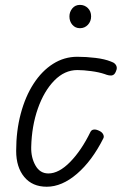

<svg xmlns="http://www.w3.org/2000/svg" viewBox="-20 -736 486 766"><path d="M166.5 9Q109 9 76.8 -30Q44.5 -69 44.5 -134Q44.5 -214 62.8 -282.5Q81 -351 114 -402Q147 -453 191.5 -481.2Q236 -509.5 288.5 -509.5Q324 -509.5 361 -505Q398 -500.5 422.5 -490.5Q433.5 -487 439.2 -480.8Q445 -474.5 445.8 -466.8Q446.5 -459 442 -450Q436.5 -436.5 425.8 -435Q415 -433.5 397.5 -440.5Q375.5 -448 344.5 -452.2Q313.5 -456.5 288.5 -456.5Q237.5 -456.5 196.5 -414.5Q155.5 -372.5 131 -302.8Q106.5 -233 104.5 -149Q103.5 -107.5 121.5 -75.8Q139.5 -44 173 -44Q215 -44 260 -90Q305 -136 341 -210Q345.5 -218.5 355.2 -219.2Q365 -220 378 -213Q388 -208 392 -199.2Q396 -190.5 392 -183.5Q347 -94 287 -42.5Q227 9 166.5 9ZM299 -623.5Q280.5 -623.5 268.8 -637Q257 -650.5 257 -670.5Q257 -688.5 268.5 -702.5Q280 -716.5 299 -716.5Q317.5 -716.5 330.5 -703.8Q343.5 -691 343.5 -670.5Q343.5 -651 330.8 -637.2Q318 -623.5 299 -623.5Z"/></svg>

Font: Edu AU VIC WA NT Hand
Style: Regular
Weight: 400
Designer: Tina and Corey Anderson, Eben Sorkin, Mirko Velimirovic
Foundry: Google for Education
Version: Version 1.001